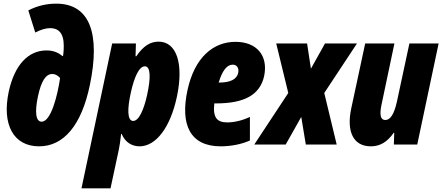

<svg xmlns="http://www.w3.org/2000/svg" viewBox="-20 -791 2421 1051"><path d="M194 10C328 10 426 -104 472 -326C530 -605 473 -771 288 -771C239 -771 187 -761 135 -734L173 -613C204 -629 231 -637 255 -637C298 -637 329 -612 329 -541C329 -529 329 -510 325 -484H322C303 -500 276 -515 235 -515C132 -515 59 -432 28 -290C-11 -109 54 10 194 10ZM208 -125C176 -125 169 -176 188 -265C206 -348 231 -386 266 -386C282 -386 295 -379 309 -364C295 -268 259 -125 208 -125Z M426 240H585L630 30C634 13 639 -21 643 -58H646C664 -14 700 10 744 10C833 10 912 -92 948 -260C987 -442 947 -563 848 -563C803 -563 765 -540 726 -483H722L724 -553H594ZM709 -129C676 -129 676 -196 697 -288C715 -368 741 -428 773 -428C805 -428 806 -365 785 -270C767 -189 740 -129 709 -129Z M1188 10C1246 10 1304 -2 1348 -22V-151C1304 -130 1259 -121 1225 -121C1171 -121 1144 -143 1153 -225H1163C1315 -225 1403 -270 1426 -375C1449 -487 1385 -562 1269 -562C1149 -562 1045 -479 1006 -296C966 -109 1020 10 1188 10ZM1254 -437C1278 -437 1289 -417 1284 -392C1276 -357 1241 -339 1179 -339H1177C1196 -402 1221 -437 1254 -437Z M1372 0H1544L1629 -151L1654 0H1823L1755 -282L1934 -553H1759L1682 -415L1661 -553H1492L1558 -282Z M2010 10C2061 10 2100 -14 2135 -64H2138L2136 0H2264L2381 -553H2221L2153 -236C2138 -167 2117 -134 2089 -134C2063 -134 2057 -162 2068 -216L2139 -553H1979L1903 -199C1875 -69 1915 10 2010 10Z"/></svg>

Font: Noto Sans ExtraCondensed Black
Style: Italic
Weight: 900
Width: 2
Italic angle: -12°
Designer: Monotype Design Team
Foundry: Monotype Imaging Inc.
Version: Version 2.013